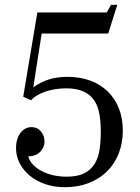

<svg xmlns="http://www.w3.org/2000/svg" viewBox="-20 -772 585 802"><path d="M432 -632 470 -752H444L426 -720H136L77 -368L110 -353Q120 -365 136.5 -374.5Q153 -384 173 -390.5Q193 -397 214.5 -400Q236 -403 256 -403Q300 -403 328.5 -390Q357 -377 373 -353.5Q389 -330 395 -296.5Q401 -263 401 -222Q401 -180 395.5 -145Q390 -110 374 -85.5Q358 -61 330.5 -47.5Q303 -34 258 -34Q229 -34 202.5 -40Q176 -46 154 -57.5Q132 -69 117.5 -84.5Q103 -100 98 -119Q130 -119 148 -138Q166 -157 166 -181Q166 -205 151 -223Q136 -241 112 -241Q98 -241 86.5 -235Q75 -229 66 -217.5Q57 -206 52 -190Q47 -174 47 -153Q47 -120 62 -90.5Q77 -61 104 -38.5Q131 -16 168.5 -3Q206 10 251 10Q305 10 349.5 -7Q394 -24 426 -55Q458 -86 475.5 -130Q493 -174 493 -227Q493 -278 476.5 -319.5Q460 -361 429.5 -390.5Q399 -420 356.5 -435.5Q314 -451 262 -451Q218 -451 183.5 -440Q149 -429 119 -407L154 -632Z"/></svg>

Font: GradeGX
Style: Regular
Weight: 100
Width: 1
Designer: Adam Twardoch
Foundry: Adam Twardoch
Version: Version 2.002; DEVELOPMENT